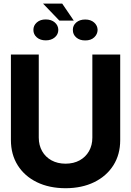

<svg xmlns="http://www.w3.org/2000/svg" viewBox="-20 -1016 715 1047"><path d="M483.6 -718.8H635.5V-252.5Q635.7 -173.8 598.3 -114.6Q560.8 -55.5 493.8 -22.7Q426.9 10.1 337.5 10.4Q247.8 10.1 180.8 -22.7Q113.8 -55.5 76.6 -114.6Q39.5 -173.8 39.5 -252.5V-718.8H191.4V-265.2Q191.6 -223.9 209.7 -191.8Q227.8 -159.8 260.6 -141.7Q293.5 -123.6 337.5 -123.4Q381.7 -123.6 414.5 -141.7Q447.2 -159.8 465.4 -191.8Q483.6 -223.9 483.6 -265.2ZM319.1 -996.5 382.4 -903.5H303.9L214.5 -996.5ZM162.1 -852.9Q162 -877 180.7 -893.5Q199.4 -910 229.1 -910Q260.2 -910 279 -893.5Q297.8 -877 298 -852.9Q297.8 -828.3 278.6 -812.1Q259.5 -795.9 229.5 -795.9Q199.2 -795.9 180.6 -812.3Q162 -828.7 162.1 -852.9ZM377.3 -852.9Q376.9 -877.1 395.7 -893.4Q414.6 -909.6 444.7 -909.6Q475 -909.6 493.4 -893.1Q511.8 -876.6 512.3 -852.9Q511.8 -829.3 493.7 -812.3Q475.6 -795.3 444.7 -795.5Q414.6 -795.3 395.7 -811.8Q376.9 -828.3 377.3 -852.9Z"/></svg>

Font: Inter Display V
Style: Regular
Weight: 400
Designer: Rasmus Andersson
Foundry: rsms
Version: Version 3.015;git-src